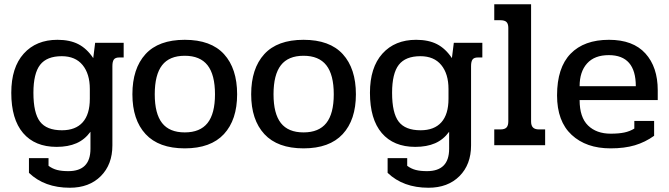

<svg xmlns="http://www.w3.org/2000/svg" viewBox="-20 -682 3143 902"><path d="M116 130V61H208V97Q227 111 248.5 116.5Q270 122 301 122Q405 122 405 17V-63Q378 -26 339 -9Q300 8 246 8Q144 8 88.5 -57Q33 -122 33 -246Q33 -365 91.5 -430Q150 -495 250 -495Q308 -495 348 -474.5Q388 -454 418 -409L427 -481H561V-412H540Q522 -412 515 -402.5Q508 -393 508 -371V1Q508 91 453.5 145.5Q399 200 308 200Q189 200 116 130ZM402 -218V-264Q402 -335 368 -376.5Q334 -418 270 -418Q200 -418 168.5 -377.5Q137 -337 137 -246Q137 -151 168 -110.5Q199 -70 271 -70Q335 -70 368.5 -107.5Q402 -145 402 -218Z M602 -239Q602 -360 663.5 -427.5Q725 -495 848 -495Q971 -495 1032.5 -427.5Q1094 -360 1094 -239Q1094 -119 1032 -52Q970 15 848 15Q726 15 664 -52Q602 -119 602 -239ZM990 -239Q990 -331 955 -375.5Q920 -420 848 -420Q776 -420 741.5 -375.5Q707 -331 707 -239Q707 -148 741.5 -104Q776 -60 848 -60Q920 -60 955 -104Q990 -148 990 -239Z M1160 -239Q1160 -360 1221.5 -427.5Q1283 -495 1406 -495Q1529 -495 1590.5 -427.5Q1652 -360 1652 -239Q1652 -119 1590 -52Q1528 15 1406 15Q1284 15 1222 -52Q1160 -119 1160 -239ZM1548 -239Q1548 -331 1513 -375.5Q1478 -420 1406 -420Q1334 -420 1299.5 -375.5Q1265 -331 1265 -239Q1265 -148 1299.5 -104Q1334 -60 1406 -60Q1478 -60 1513 -104Q1548 -148 1548 -239Z M1801 130V61H1893V97Q1912 111 1933.5 116.5Q1955 122 1986 122Q2090 122 2090 17V-63Q2063 -26 2024 -9Q1985 8 1931 8Q1829 8 1773.5 -57Q1718 -122 1718 -246Q1718 -365 1776.5 -430Q1835 -495 1935 -495Q1993 -495 2033 -474.5Q2073 -454 2103 -409L2112 -481H2246V-412H2225Q2207 -412 2200 -402.5Q2193 -393 2193 -371V1Q2193 91 2138.5 145.5Q2084 200 1993 200Q1874 200 1801 130ZM2087 -218V-264Q2087 -335 2053 -376.5Q2019 -418 1955 -418Q1885 -418 1853.5 -377.5Q1822 -337 1822 -246Q1822 -151 1853 -110.5Q1884 -70 1956 -70Q2020 -70 2053.5 -107.5Q2087 -145 2087 -218Z M2302 -74H2331Q2351 -74 2359.5 -83Q2368 -92 2368 -112V-551Q2368 -570 2359.5 -578.5Q2351 -587 2331 -587H2302V-662H2475V-111Q2475 -92 2484 -83Q2493 -74 2512 -74H2541V0H2302Z M2597 -234Q2597 -364 2660.5 -429.5Q2724 -495 2841 -495Q2954 -495 3012 -431Q3070 -367 3070 -258V-212H2703Q2703 -131 2742.5 -92.5Q2782 -54 2849 -54Q2887 -54 2913 -59.5Q2939 -65 2960 -78V-114H3053V-44Q3011 -14 2962.5 0.5Q2914 15 2848 15Q2734 15 2665.5 -48.5Q2597 -112 2597 -234ZM2967 -277Q2967 -423 2840 -423Q2773 -423 2738 -384Q2703 -345 2703 -277Z"/></svg>

Font: Pridi
Style: Regular
Weight: 400
Designer: Katatrad Team
Foundry: CadsonDemak
Version: Version 1.001